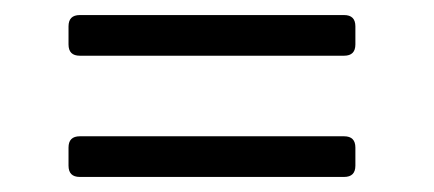

<svg xmlns="http://www.w3.org/2000/svg" viewBox="-20 -425 577 255"><path d="M86 -351Q71 -351 71 -366V-390Q71 -405 86 -405H437Q452 -405 452 -390V-366Q452 -351 437 -351ZM86 -190Q71 -190 71 -205V-229Q71 -244 86 -244H437Q452 -244 452 -229V-205Q452 -190 437 -190Z"/></svg>

Font: Caslon OS
Style: Regular
Weight: 400
Designer: Alfredo Marco Pradil
Foundry: Hanken Design Co.
Version: Version 1.000;PS 001.000;hotconv 1.0.88;makeotf.lib2.5.64775